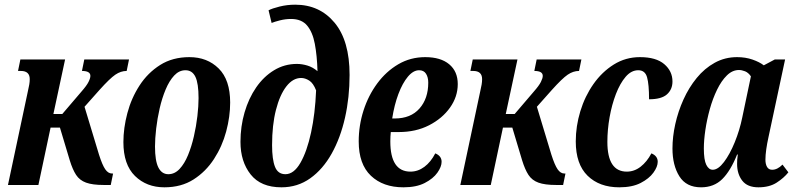

<svg xmlns="http://www.w3.org/2000/svg" viewBox="-20 -790 3401 820"><path d="M14 0 99 -400Q103 -417 105 -429Q107 -441 107 -452Q107 -487 69 -487H57L67 -536H258L208 -303H246L328 -399Q350 -424 358 -440Q366 -456 366 -466Q366 -487 330 -487L340 -536H531L521 -487Q496 -487 472.5 -471Q449 -455 405 -406L341 -334L403 -129Q417 -85 429.5 -67Q442 -49 458 -49H463L453 0H423Q375 0 347.5 -10Q320 -20 305 -43Q290 -66 278 -105L236 -245H196L144 0Z M682 10Q606 10 556.5 -38.5Q507 -87 507 -183Q507 -243 524 -307Q541 -371 576 -425Q611 -479 664 -512.5Q717 -546 789 -546Q865 -546 914 -497.5Q963 -449 963 -352Q963 -292 946 -228.5Q929 -165 894 -111Q859 -57 806.5 -23.5Q754 10 682 10ZM699 -46Q726 -46 747 -68.5Q768 -91 783 -127.5Q798 -164 808 -207.5Q818 -251 823 -294Q828 -337 828 -371Q828 -434 814.5 -462Q801 -490 772 -490Q745 -490 724 -467.5Q703 -445 687.5 -408Q672 -371 662 -327.5Q652 -284 647 -241Q642 -198 642 -164Q642 -103 656.5 -74.5Q671 -46 699 -46Z M1182 10Q1094 10 1050.5 -45Q1007 -100 1007 -184Q1007 -250 1024.5 -310Q1042 -370 1074 -416.5Q1106 -463 1150.5 -490Q1195 -517 1248 -517Q1270 -517 1293 -510Q1316 -503 1336 -486Q1334 -553 1324.5 -603Q1315 -653 1291.5 -681Q1268 -709 1223 -709Q1199 -709 1175.5 -703Q1152 -697 1140 -692L1127 -746Q1142 -754 1174 -762Q1206 -770 1241 -770Q1345 -770 1409 -693Q1473 -616 1473 -470Q1473 -374 1453.5 -287.5Q1434 -201 1396.5 -134Q1359 -67 1305 -28.5Q1251 10 1182 10ZM1199 -46Q1235 -46 1263 -94.5Q1291 -143 1308.5 -224Q1326 -305 1330 -404Q1318 -435 1300.5 -446Q1283 -457 1266 -457Q1231 -457 1203 -421Q1175 -385 1158.5 -320.5Q1142 -256 1142 -170Q1142 -109 1154.5 -77.5Q1167 -46 1199 -46Z M1703 10Q1616 10 1564 -39.5Q1512 -89 1512 -186Q1512 -254 1532.5 -318Q1553 -382 1591 -433.5Q1629 -485 1681 -515.5Q1733 -546 1796 -546Q1862 -546 1898.5 -515.5Q1935 -485 1935 -431Q1935 -377 1902 -330.5Q1869 -284 1812.5 -255Q1756 -226 1683 -226H1649Q1648 -218 1647.5 -207Q1647 -196 1647 -186Q1647 -57 1733 -57Q1765 -57 1792.5 -77.5Q1820 -98 1839 -135Q1866 -124 1866 -99Q1866 -78 1848 -52.5Q1830 -27 1794 -8.5Q1758 10 1703 10ZM1655 -284H1666Q1734 -284 1771.5 -326.5Q1809 -369 1809 -437Q1809 -460 1799.5 -475Q1790 -490 1770 -490Q1745 -490 1722 -462.5Q1699 -435 1681.5 -388.5Q1664 -342 1655 -284Z M1946 0 2031 -400Q2035 -417 2037 -429Q2039 -441 2039 -452Q2039 -487 2001 -487H1989L1999 -536H2190L2140 -303H2178L2260 -399Q2282 -424 2290 -440Q2298 -456 2298 -466Q2298 -487 2262 -487L2272 -536H2463L2453 -487Q2428 -487 2404.5 -471Q2381 -455 2337 -406L2273 -334L2335 -129Q2349 -85 2361.5 -67Q2374 -49 2390 -49H2395L2385 0H2355Q2307 0 2279.5 -10Q2252 -20 2237 -43Q2222 -66 2210 -105L2168 -245H2128L2076 0Z M2625 10Q2540 10 2489.5 -39.5Q2439 -89 2439 -186Q2439 -251 2458.5 -315Q2478 -379 2514.5 -431Q2551 -483 2601.5 -514.5Q2652 -546 2713 -546Q2782 -546 2817 -516Q2852 -486 2852 -442Q2852 -408 2828.5 -387Q2805 -366 2752 -366Q2752 -430 2743.5 -460Q2735 -490 2706 -490Q2676 -490 2652 -462Q2628 -434 2610.5 -388.5Q2593 -343 2583.5 -289.5Q2574 -236 2574 -184Q2574 -57 2657 -57Q2689 -57 2716 -78Q2743 -99 2762 -135Q2789 -124 2789 -99Q2789 -78 2770.5 -52.5Q2752 -27 2716 -8.5Q2680 10 2625 10Z M2974 10Q2911 10 2881.5 -37Q2852 -84 2852 -156Q2852 -206 2864 -260Q2876 -314 2899 -365Q2922 -416 2955.5 -457Q2989 -498 3032.5 -522Q3076 -546 3128 -546Q3164 -546 3194 -535.5Q3224 -525 3242 -511L3289 -536H3333L3262 -204Q3256 -177 3252.5 -152Q3249 -127 3249 -108Q3249 -89 3256 -77Q3263 -65 3278 -65Q3300 -65 3322 -87L3347 -54Q3328 -30 3297 -10Q3266 10 3219 10Q3172 10 3150 -18.5Q3128 -47 3128 -90Q3128 -98 3128.5 -107.5Q3129 -117 3131 -130H3128Q3100 -60 3064.5 -25Q3029 10 2974 10ZM3024 -65Q3047 -65 3072 -98Q3097 -131 3118 -182.5Q3139 -234 3150 -288L3187 -464Q3176 -480 3162 -485.5Q3148 -491 3136 -491Q3108 -491 3084.5 -468Q3061 -445 3042.5 -407Q3024 -369 3011.5 -324Q2999 -279 2992.5 -235Q2986 -191 2986 -156Q2986 -107 2996.5 -86Q3007 -65 3024 -65Z"/></svg>

Font: Noto Serif ExtraCondensed
Style: Bold Italic
Weight: 700
Width: 2
Italic angle: -12°
Designer: Monotype Design Team
Foundry: Monotype Imaging Inc.
Version: Version 2.013; ttfautohint (v1.8.4.7-5d5b)